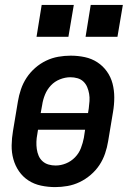

<svg xmlns="http://www.w3.org/2000/svg" viewBox="-20 -755 540 783"><path d="M205 8Q176 8 147.5 2Q119 -4 96 -19Q73 -34 57.5 -56.5Q42 -79 34.5 -106Q27 -133 27.5 -162.5Q28 -192 33 -221L53 -341Q57 -366 65.5 -391Q74 -416 88.5 -438Q103 -460 123.5 -478Q144 -496 168 -507.5Q192 -519 217.5 -523.5Q243 -528 268 -528Q298 -528 326 -522Q354 -516 377 -501Q400 -486 416 -463.5Q432 -441 439 -414Q446 -387 446 -357.5Q446 -328 441 -299L421 -179Q417 -154 408.5 -129Q400 -104 385.5 -82Q371 -60 350 -42Q329 -24 305 -12.5Q281 -1 255.5 3.5Q230 8 205 8ZM146 -294H339L342 -313Q344 -328 345 -343Q346 -358 343.5 -372.5Q341 -387 335.5 -400Q330 -413 320 -422.5Q310 -432 296 -436Q282 -440 267 -440Q246 -440 224.5 -431.5Q203 -423 187.5 -406.5Q172 -390 163.5 -369Q155 -348 152 -327ZM207 -80Q228 -80 249 -88.5Q270 -97 286 -113.5Q302 -130 310 -151Q318 -172 322 -193L327 -226H135L132 -207Q129 -192 128.5 -177Q128 -162 130 -147.5Q132 -133 137.5 -120Q143 -107 153.5 -97.5Q164 -88 178 -84Q192 -80 207 -80ZM459 -605H329L350 -735H481ZM259 -605H129L150 -735H281Z"/></svg>

Font: Iosevka SS04 Semibold Oblique
Style: Regular
Weight: 600
Italic angle: -9°
Monospace: yes
Designer: Belleve Invis
Foundry: Belleve Invis
Version: Version 19.0.0; ttfautohint (v1.8.4)